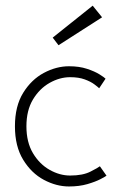

<svg xmlns="http://www.w3.org/2000/svg" viewBox="-20 -662 446 694"><path d="M233.5 -27.5Q279.5 -27.5 307.2 -41.8Q335 -56 341 -61L365 -27Q361.5 -24 343.2 -14.5Q325 -5 295.8 3.5Q266.5 12 229.5 12Q183.5 12 138.5 -12Q93.5 -36 63.8 -84.5Q34 -133 34 -205.5Q34 -278.5 63.8 -326.5Q93.5 -374.5 138.5 -398.5Q183.5 -422.5 229.5 -422.5Q266.5 -422.5 294.5 -413.2Q322.5 -404 340 -393Q357.5 -382 361.5 -377.5L338.5 -343Q334 -347.5 321 -357.2Q308 -367 286.2 -375Q264.5 -383 233.5 -383Q196 -383 159.5 -362.5Q123 -342 99.2 -302.5Q75.5 -263 75.5 -205.5Q75.5 -148 99.2 -108.2Q123 -68.5 159.5 -48Q196 -27.5 233.5 -27.5ZM191.5 -498.5 170.5 -526 315 -641.5 349 -599.5Z"/></svg>

Font: League Spartan Thin ExtraLight
Style: Regular
Weight: 250
Version: Version 2.002